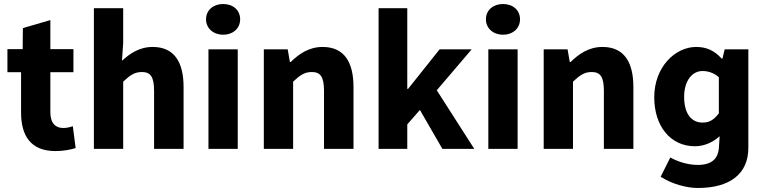

<svg xmlns="http://www.w3.org/2000/svg" viewBox="-20 -742 3820 957"><path d="M256 11C296 11 332 4 357 -4L343 -113C329 -108 312 -104 296 -104C257 -104 231 -127 231 -183V-382H346V-497H231V-642L94 -602L93 -497H17V-382H85V-181C85 -66 133 11 256 11Z M448 -701V0H594V-335C627 -366 650 -383 687 -383C729 -383 748 -361 748 -289V0H895V-308C895 -432 849 -508 741 -508C673 -508 625 -473 588 -439L594 -529V-701Z M1007 -646C1007 -601 1043 -569 1092 -569C1142 -569 1177 -601 1177 -646C1177 -691 1142 -722 1092 -722C1043 -722 1007 -691 1007 -646ZM1019 -496V0H1165V-496Z M1295 -496V0H1441V-335C1474 -366 1497 -383 1534 -383C1576 -383 1595 -361 1595 -289V0H1742V-308C1742 -432 1696 -508 1588 -508C1520 -508 1470 -473 1429 -433H1425L1414 -496Z M1867 -701V0H2010V-122L2073 -194L2185 0H2344L2157 -292L2331 -496H2171L2014 -299H2010V-701Z M2402 -646C2402 -601 2438 -569 2487 -569C2537 -569 2572 -601 2572 -646C2572 -691 2537 -722 2487 -722C2438 -722 2402 -691 2402 -646ZM2414 -496V0H2560V-496Z M2690 -496V0H2836V-335C2869 -366 2892 -383 2929 -383C2971 -383 2990 -361 2990 -289V0H3137V-308C3137 -432 3091 -508 2983 -508C2915 -508 2865 -473 2824 -433H2820L2809 -496Z M3273 139C3330 176 3404 195 3458 195C3619 195 3710 124 3710 -5V-496H3592L3581 -450H3577C3540 -491 3500 -508 3450 -508C3346 -508 3241 -409 3241 -257C3241 -114 3321 -13 3444 -13C3490 -13 3534 -33 3567 -63L3563 -1C3558 46 3531 80 3458 80C3418 80 3368 69 3321 43ZM3563 -177C3537 -143 3514 -131 3482 -131C3425 -131 3390 -177 3390 -259C3390 -342 3432 -388 3481 -388C3508 -388 3537 -380 3563 -357Z"/></svg>

Font: Cambridge Sans Bold
Style: Regular
Weight: 700
Version: Version 2.020;PS 002.020;hotconv 1.0.88;makeotf.lib2.5.64775